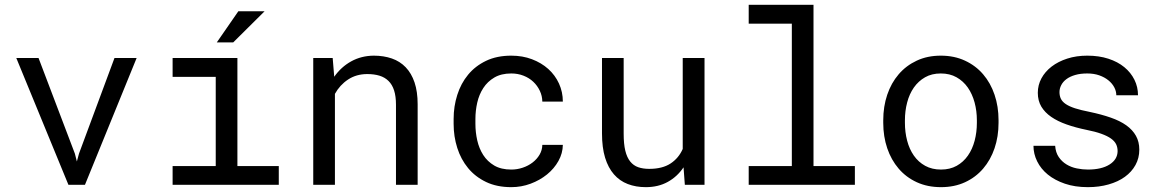

<svg xmlns="http://www.w3.org/2000/svg" viewBox="-20 -770 4841 800"><path d="M292 -129.9 300.3 -97.2 309.1 -129.9 457 -528.3H549.3L334 0H265.1L47.9 -528.3H140.6Z M699.2 -528.3H969.2V-78.1H1141.6V0H699.2V-78.1H878.9V-449.7H699.2ZM973.1 -723.1H1082.5L951.7 -593.3H883.3Z M1366.2 -528.3 1372.6 -450.2Q1401.4 -491.2 1443.4 -514.4Q1485.4 -537.6 1537.1 -538.1Q1578.6 -538.1 1612.5 -526.4Q1646.5 -514.6 1670.4 -489.7Q1694.3 -464.8 1707.3 -426.5Q1720.2 -388.2 1720.2 -335.4V0H1629.9V-333.5Q1629.9 -368.7 1622.1 -393.1Q1614.3 -417.5 1598.9 -432.6Q1583.5 -447.8 1561.3 -454.6Q1539.1 -461.4 1510.3 -461.4Q1464.8 -461.4 1430.4 -438.7Q1396 -416 1375.5 -378.9V0H1285.2V-528.3Z M2110.4 -63.5Q2134.8 -63.5 2158 -71.3Q2181.2 -79.1 2199.2 -93Q2217.3 -106.9 2228.3 -125.7Q2239.3 -144.5 2239.7 -166.5H2325.2Q2324.7 -131.3 2306.9 -99.4Q2289.1 -67.4 2259.3 -43.2Q2229.5 -19 2190.9 -4.6Q2152.3 9.8 2110.4 9.8Q2050.3 9.8 2005.4 -11.7Q1960.4 -33.2 1930.4 -69.6Q1900.4 -106 1885.3 -153.6Q1870.1 -201.2 1870.1 -253.9V-274.4Q1870.1 -326.7 1885.3 -374.5Q1900.4 -422.4 1930.4 -458.7Q1960.4 -495.1 2005.4 -516.6Q2050.3 -538.1 2110.4 -538.1Q2157.2 -538.1 2196.5 -523.2Q2235.8 -508.3 2264.4 -482.7Q2293 -457 2309.1 -421.9Q2325.2 -386.7 2325.2 -346.7H2239.7Q2239.3 -370.6 2229.2 -391.8Q2219.2 -413.1 2202.1 -429.2Q2185.1 -445.3 2161.4 -454.6Q2137.7 -463.9 2110.4 -463.9Q2068.4 -463.9 2039.8 -447Q2011.2 -430.2 1993.7 -403.1Q1976.1 -376 1968.5 -342.3Q1960.9 -308.6 1960.9 -274.4V-253.9Q1960.9 -219.2 1968.5 -185.3Q1976.1 -151.4 1993.4 -124.3Q2010.7 -97.2 2039.3 -80.3Q2067.9 -63.5 2110.4 -63.5Z M2828.1 -72.8Q2801.8 -33.7 2762.2 -12Q2722.7 9.8 2670.9 9.8Q2629.4 9.8 2595.7 -3.2Q2562 -16.1 2538.1 -43.5Q2514.2 -70.8 2501.2 -113Q2488.3 -155.3 2488.3 -214.4V-528.3H2578.6V-213.4Q2578.6 -170.4 2585.4 -142.1Q2592.3 -113.8 2606 -96.9Q2619.6 -80.1 2639.4 -73.2Q2659.2 -66.4 2685.1 -66.4Q2740.2 -66.4 2774.2 -88.9Q2808.1 -111.3 2824.7 -149.4V-528.3H2915.5V0H2833.5Z M3099.6 -750H3369.6V-78.1H3542V0H3099.6V-78.1H3279.3V-671.4H3099.6Z M3660.2 -269Q3660.2 -326.2 3676.8 -375.2Q3693.4 -424.3 3724.4 -460.4Q3755.4 -496.6 3799.8 -517.3Q3844.2 -538.1 3899.9 -538.1Q3956.1 -538.1 4000.7 -517.3Q4045.4 -496.6 4076.4 -460.4Q4107.4 -424.3 4124 -375.2Q4140.6 -326.2 4140.6 -269V-258.3Q4140.6 -201.2 4124 -152.3Q4107.4 -103.5 4076.4 -67.4Q4045.4 -31.2 4001 -10.7Q3956.5 9.8 3900.9 9.8Q3844.7 9.8 3800 -10.7Q3755.4 -31.2 3724.4 -67.4Q3693.4 -103.5 3676.8 -152.3Q3660.2 -201.2 3660.2 -258.3ZM3750.5 -258.3Q3750.5 -219.2 3759.8 -183.8Q3769 -148.4 3787.8 -121.6Q3806.6 -94.7 3835 -79.1Q3863.3 -63.5 3900.9 -63.5Q3938 -63.5 3966.1 -79.1Q3994.1 -94.7 4012.9 -121.6Q4031.7 -148.4 4041 -183.8Q4050.3 -219.2 4050.3 -258.3V-269Q4050.3 -307.6 4040.8 -343Q4031.2 -378.4 4012.5 -405.3Q3993.7 -432.1 3965.6 -448Q3937.5 -463.9 3899.9 -463.9Q3862.3 -463.9 3834.5 -448Q3806.6 -432.1 3787.8 -405.3Q3769 -378.4 3759.8 -343Q3750.5 -307.6 3750.5 -269Z M4636.7 -140.1Q4636.7 -156.2 4630.4 -169.2Q4624 -182.1 4608.9 -192.9Q4593.8 -203.6 4568.8 -212.6Q4543.9 -221.7 4506.8 -229Q4461.4 -238.3 4424.1 -251.5Q4386.7 -264.6 4360.1 -283Q4333.5 -301.3 4318.8 -325.9Q4304.2 -350.6 4304.2 -383.3Q4304.2 -415.5 4319.3 -443.6Q4334.5 -471.7 4361.8 -492.7Q4389.2 -513.7 4427 -525.9Q4464.8 -538.1 4510.3 -538.1Q4559.1 -538.1 4598.1 -525.4Q4637.2 -512.7 4664.6 -490.2Q4691.9 -467.8 4706.8 -437.7Q4721.7 -407.7 4721.7 -373H4631.3Q4631.3 -390.1 4622.6 -406.5Q4613.8 -422.9 4598.1 -435.5Q4582.5 -448.2 4560.3 -456.1Q4538.1 -463.9 4510.3 -463.9Q4481.4 -463.9 4459.7 -457.5Q4438 -451.2 4423.6 -440.4Q4409.2 -429.7 4401.9 -415.5Q4394.5 -401.4 4394.5 -386.2Q4394.5 -370.6 4400.4 -358.4Q4406.2 -346.2 4420.7 -336.4Q4435.1 -326.7 4459.2 -318.8Q4483.4 -311 4520.5 -303.7Q4569.3 -293.5 4607.9 -280Q4646.5 -266.6 4672.9 -247.8Q4699.2 -229 4713.1 -204.1Q4727.1 -179.2 4727.1 -146.5Q4727.1 -111.3 4711.2 -82.5Q4695.3 -53.7 4667 -33.2Q4638.7 -12.7 4599.1 -1.5Q4559.6 9.8 4512.7 9.8Q4459 9.8 4417 -4.6Q4375 -19 4345.9 -42.7Q4316.9 -66.4 4301.5 -97.7Q4286.1 -128.9 4286.1 -162.6H4376.5Q4378.4 -134.8 4391.4 -115.7Q4404.3 -96.7 4423.6 -85Q4442.9 -73.2 4466.3 -68.4Q4489.7 -63.5 4512.7 -63.5Q4569.8 -63.5 4603 -84.5Q4636.2 -105.5 4636.7 -140.1Z"/></svg>

Font: TypoPRO Roboto Mono
Style: Regular
Weight: 400
Designer: Google
Version: Version 2.000986; 2015; ttfautohint (v1.3)